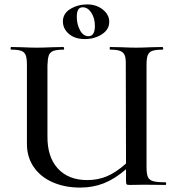

<svg xmlns="http://www.w3.org/2000/svg" viewBox="-20 -838 808 870"><path d="M730 0 636 -1 567 0Q556 0 553.5 -3Q551 -6 551 -19V-71Q500 -27 450.5 -7.5Q401 12 343 12Q274 12 219 -12Q164 -36 133 -81Q102 -126 102 -186V-544Q102 -574 96.5 -588Q91 -602 76.5 -607.5Q62 -613 31 -613Q28 -613 28 -619Q28 -625 31 -625L78 -624Q120 -622 147 -622Q174 -622 218 -624L266 -625Q270 -625 270.5 -619Q271 -613 268 -613Q236 -613 221 -607Q206 -601 201 -586.5Q196 -572 195 -542V-221Q194 -127 242 -74.5Q290 -22 376 -22Q423 -22 464 -39Q505 -56 551 -97L550 -542Q551 -572 545.5 -586.5Q540 -601 525 -607Q510 -613 480 -613Q477 -613 477 -619Q477 -625 479 -625L528 -624Q570 -622 597 -622Q622 -622 666 -624L715 -625Q719 -625 719.5 -619Q720 -613 717 -613Q685 -613 670 -607.5Q655 -602 649.5 -588Q644 -574 644 -544V-81Q644 -51 650 -36.5Q656 -22 674 -17Q692 -12 730 -12Q733 -12 733 -6Q733 0 730 0ZM265 -741Q265 -777 299 -797.5Q333 -818 375 -818Q416 -818 445.5 -795Q475 -772 475 -739Q475 -704 441.5 -682.5Q408 -661 365 -661Q319 -661 292 -684.5Q265 -708 265 -741ZM410 -721Q410 -755 394 -780Q378 -805 355 -805Q341 -805 334.5 -794.5Q328 -784 328 -761Q328 -728 342.5 -701Q357 -674 381 -674Q410 -674 410 -721Z"/></svg>

Font: Cormorant Upright SemiBold
Style: Regular
Weight: 600
Designer: Christian Thalmann (Catharsis Fonts)
Foundry: Catharsis Fonts
Version: Version 3.302